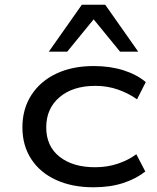

<svg xmlns="http://www.w3.org/2000/svg" viewBox="-20 -785 667 814"><path d="M376 9Q286 9 218 -22Q150 -53 112.5 -110.5Q75 -168 75 -245Q75 -323 113 -382Q151 -441 219 -473Q287 -505 377 -505Q447 -505 503.5 -487Q560 -469 598 -437L561 -364Q524 -390 479.5 -405.5Q435 -421 384 -421Q289 -421 232.5 -373Q176 -325 176 -245Q176 -165 232.5 -120.5Q289 -76 383 -76Q435 -76 479.5 -91Q524 -106 558 -131L596 -58Q557 -27 502 -9Q447 9 376 9ZM187 -566 327 -765H426L566 -566H489L377 -703L265 -566Z"/></svg>

Font: Nunito Sans 7pt Expanded
Style: Regular
Weight: 400
Width: 7
Designer: Vernon Adams
Foundry: Vernon Adams
Version: Version 3.101;gftools[0.9.27]